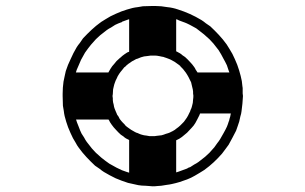

<svg xmlns="http://www.w3.org/2000/svg" viewBox="-20 -827 1040 654"><path d="M807.6 -500Q806.6 -486.3 805.7 -473.6Q804.7 -460.9 802.7 -448.2Q801.8 -439.5 798.8 -430.7Q796.9 -421.9 794.9 -413.1Q792 -403.3 790 -398.4Q788.1 -392.6 784.2 -381.8Q778.3 -370.1 771.5 -357.4Q765.6 -345.7 758.8 -334Q752.9 -326.2 748 -319.3Q742.2 -311.5 736.3 -303.7Q722.7 -288.1 708 -274.4Q693.4 -260.7 675.8 -248Q668 -243.2 660.2 -238.3Q652.3 -233.4 643.6 -228.5Q636.7 -224.6 630.9 -221.7Q625 -218.8 617.2 -215.8Q604.5 -210.9 591.8 -207Q579.1 -203.1 565.4 -200.2Q556.6 -198.2 547.9 -197.3Q538.1 -195.3 529.3 -194.3Q522.5 -194.3 516.6 -193.4Q509.8 -192.4 500 -192.4Q487.3 -193.4 475.6 -194.3Q462.9 -194.3 451.2 -196.3Q442.4 -198.2 433.6 -200.2Q424.8 -202.1 416 -204.1Q394.5 -210.9 374 -219.7Q353.5 -229.5 334 -241.2Q326.2 -246.1 319.3 -252Q311.5 -256.8 303.7 -262.7Q288.1 -277.3 274.4 -292Q260.7 -306.6 248 -324.2Q242.2 -332 238.3 -339.8Q233.4 -347.7 228.5 -356.4Q219.7 -374 211.9 -393.6Q205.1 -412.1 200.2 -431.6Q198.2 -440.4 197.3 -449.2Q195.3 -458 194.3 -466.8Q193.4 -483.4 193.4 -500Q193.4 -503.9 193.4 -507.8Q193.4 -528.3 196.3 -548.8Q198.2 -558.6 200.2 -567.4Q202.1 -576.2 204.1 -585Q210.9 -606.4 220.7 -626Q229.5 -646.5 241.2 -666Q246.1 -673.8 252 -680.7Q256.8 -688.5 262.7 -696.3Q277.3 -711.9 292 -725.6Q306.6 -739.3 324.2 -752Q332 -756.8 339.8 -761.7Q347.7 -766.6 356.4 -771.5Q374 -780.3 393.6 -788.1Q412.1 -794.9 431.6 -799.8Q440.4 -801.8 449.2 -802.7Q458 -804.7 466.8 -805.7Q482.4 -806.6 499 -806.6Q503.9 -806.6 508.8 -806.6Q529.3 -806.6 549.8 -802.7Q559.6 -801.8 568.4 -799.8Q577.1 -797.9 585.9 -794.9Q607.4 -788.1 627 -779.3Q646.5 -770.5 666 -758.8Q673.8 -753.9 680.7 -748Q688.5 -743.2 696.3 -737.3Q711.9 -722.7 725.6 -708Q739.3 -693.4 752 -675.8Q756.8 -668 761.7 -660.2Q766.6 -652.3 771.5 -643.6Q780.3 -626 788.1 -606.4Q794.9 -587.9 799.8 -568.4Q801.8 -559.6 803.7 -550.8Q804.7 -542 805.7 -533.2Q805.7 -530.3 806.6 -527.3Q806.6 -524.4 806.6 -520.5Q806.6 -512.7 806.6 -508.8Q806.6 -504.9 807.6 -500ZM627.9 -257.8Q634.8 -262.7 641.6 -266.6Q649.4 -270.5 656.2 -275.4Q668.9 -285.2 678.7 -293Q687.5 -300.8 693.4 -306.6Q702.1 -316.4 702.1 -316.4Q702.1 -316.4 710 -325.2Q714.8 -332 719.7 -338.9Q724.6 -344.7 729.5 -352.5Q734.4 -360.4 741.2 -373Q749 -386.7 752.9 -395.5Q753.9 -399.4 755.9 -403.3Q756.8 -407.2 758.8 -412.1Q759.8 -414.1 760.7 -417Q761.7 -419.9 761.7 -421.9Q764.6 -429.7 765.6 -437.5Q767.6 -445.3 769.5 -453.1Q771.5 -464.8 772.5 -476.6Q773.4 -488.3 773.4 -500Q773.4 -500 773.4 -500Q773.4 -500 773.4 -500Q772.5 -516.6 772.5 -516.6Q773.4 -516.6 772.5 -529.3Q771.5 -537.1 769.5 -544.9Q768.6 -552.7 766.6 -560.5Q762.7 -579.1 757.8 -589.8Q753.9 -600.6 752.9 -604.5Q747.1 -616.2 747.1 -616.2Q747.1 -616.2 741.2 -627Q737.3 -634.8 733.4 -641.6Q728.5 -649.4 724.6 -656.2Q714.8 -668.9 707 -678.7Q699.2 -687.5 693.4 -693.4Q683.6 -702.1 683.6 -702.1Q683.6 -702.1 674.8 -710Q668 -715.8 661.1 -720.7Q655.3 -725.6 648.4 -730.5Q637.7 -736.3 627 -742.2Q616.2 -748 604.5 -752Q604.5 -752 604.5 -752Q604.5 -752 604.5 -752Q588.9 -757.8 588.9 -757.8Q588.9 -758.8 577.1 -762.7Q569.3 -764.6 561.5 -766.6Q553.7 -767.6 544.9 -769.5Q525.4 -772.5 513.7 -772.5Q501 -773.4 500 -773.4Q483.4 -772.5 483.4 -772.5Q483.4 -772.5 470.7 -771.5Q462.9 -770.5 455.1 -769.5Q447.3 -768.6 439.5 -766.6Q428.7 -763.7 417 -760.7Q406.2 -756.8 395.5 -752.9Q395.5 -752.9 395.5 -752.9Q395.5 -752 395.5 -752Q382.8 -747.1 382.8 -747.1Q382.8 -747.1 372.1 -742.2Q365.2 -737.3 358.4 -733.4Q350.6 -729.5 343.8 -724.6Q331.1 -714.8 321.3 -707Q312.5 -699.2 306.6 -693.4Q297.9 -683.6 297.9 -683.6Q297.9 -683.6 290 -674.8Q284.2 -668 279.3 -661.1Q274.4 -654.3 269.5 -647.5Q261.7 -633.8 255.9 -623Q251 -612.3 248 -604.5Q241.2 -588.9 241.2 -588.9Q241.2 -588.9 237.3 -576.2Q235.4 -568.4 233.4 -560.5Q231.4 -552.7 230.5 -543.9Q229.5 -537.1 227.5 -526.4Q226.6 -514.6 226.6 -500Q227.5 -483.4 227.5 -483.4Q227.5 -483.4 228.5 -470.7Q229.5 -462.9 230.5 -455.1Q231.4 -447.3 233.4 -439.5Q238.3 -420.9 242.2 -410.2Q246.1 -399.4 248 -395.5Q252.9 -382.8 252.9 -382.8Q252.9 -382.8 257.8 -372.1Q262.7 -365.2 266.6 -358.4Q270.5 -350.6 275.4 -343.8Q285.2 -331.1 293 -321.3Q300.8 -312.5 306.6 -306.6Q316.4 -297.9 316.4 -297.9Q316.4 -297.9 325.2 -290Q332 -284.2 338.9 -279.3Q345.7 -274.4 352.5 -269.5Q366.2 -261.7 377 -255.9Q387.7 -251 395.5 -247.1Q412.1 -241.2 412.1 -241.2Q412.1 -241.2 424.8 -237.3Q432.6 -235.4 440.4 -233.4Q448.2 -231.4 456.1 -230.5Q466.8 -228.5 477.5 -227.5Q488.3 -226.6 500 -226.6Q512.7 -227.5 512.7 -227.5Q512.7 -227.5 525.4 -228.5Q533.2 -229.5 542 -230.5Q549.8 -231.4 557.6 -233.4Q573.2 -237.3 587.9 -242.2Q602.5 -247.1 617.2 -252.9Q620.1 -254.9 622.1 -255.9Q625 -256.8 627.9 -257.8ZM671.9 -500Q671.9 -493.2 671.9 -486.3Q670.9 -478.5 669.9 -471.7Q668.9 -466.8 668 -461.9Q667 -457 665 -452.1Q664.1 -447.3 663.1 -443.4Q661.1 -440.4 659.2 -434.6Q656.2 -427.7 652.3 -420.9Q649.4 -415 645.5 -408.2Q642.6 -404.3 639.6 -399.4Q635.7 -395.5 632.8 -391.6Q625 -382.8 617.2 -375Q608.4 -367.2 599.6 -360.4Q594.7 -357.4 590.8 -354.5Q585.9 -351.6 581.1 -349.6Q574.2 -345.7 572.3 -344.7Q569.3 -343.8 566.4 -341.8Q559.6 -339.8 551.8 -336.9Q544.9 -335 538.1 -333Q532.2 -332 527.3 -331.1Q522.5 -331.1 517.6 -330.1Q514.6 -330.1 509.8 -329.1Q505.9 -329.1 501 -329.1Q494.1 -329.1 487.3 -330.1Q480.5 -330.1 473.6 -331.1Q468.8 -332 463.9 -333Q459 -334 454.1 -335.9Q442.4 -339.8 430.7 -344.7Q419.9 -349.6 409.2 -355.5Q404.3 -358.4 400.4 -362.3Q395.5 -365.2 391.6 -368.2Q382.8 -376 375 -384.8Q367.2 -392.6 360.4 -402.3Q357.4 -406.2 354.5 -411.1Q352.5 -416 349.6 -419.9Q344.7 -430.7 340.8 -440.4Q336.9 -451.2 334 -461.9Q333 -466.8 332 -471.7Q331.1 -476.6 330.1 -481.4Q329.1 -493.2 330.1 -504.9Q330.1 -516.6 332 -527.3Q333 -533.2 334 -538.1Q335 -543 335.9 -547.9Q339.8 -559.6 344.7 -570.3Q349.6 -582 356.4 -592.8Q359.4 -596.7 362.3 -601.6Q365.2 -605.5 369.1 -609.4Q373 -614.3 377 -619.1Q381.8 -624 386.7 -627.9Q387.7 -628.9 388.7 -629.9Q389.6 -630.9 391.6 -631.8Q392.6 -632.8 393.6 -633.8Q394.5 -634.8 395.5 -635.7Q399.4 -638.7 403.3 -641.6Q408.2 -644.5 412.1 -647.5Q415 -649.4 418.9 -650.4Q421.9 -652.3 424.8 -654.3Q434.6 -658.2 443.4 -662.1Q453.1 -665 462.9 -668Q467.8 -668.9 472.7 -669.9Q477.5 -669.9 482.4 -670.9Q494.1 -671.9 505.9 -671.9Q517.6 -670.9 529.3 -669.9Q534.2 -668.9 539.1 -668Q543.9 -666 548.8 -665Q560.5 -661.1 571.3 -656.2Q583 -651.4 592.8 -645.5Q597.7 -642.6 601.6 -638.7Q606.4 -635.7 610.4 -632.8Q619.1 -625 627 -616.2Q634.8 -608.4 641.6 -598.6Q644.5 -594.7 646.5 -589.8Q649.4 -585 652.3 -581.1Q657.2 -570.3 661.1 -560.5Q665 -549.8 668 -539.1Q668.9 -534.2 669.9 -529.3Q670.9 -524.4 671.9 -518.6Q671.9 -517.6 671.9 -515.6Q671.9 -513.7 671.9 -512.7Q671.9 -507.8 671.9 -505.9Q671.9 -502.9 671.9 -500ZM565.4 -378.9Q568.4 -380.9 572.3 -382.8Q576.2 -384.8 579.1 -387.7Q588.9 -394.5 593.8 -399.4Q597.7 -403.3 597.7 -403.3Q602.5 -408.2 602.5 -408.2Q602.5 -408.2 606.4 -412.1Q609.4 -416 611.3 -418.9Q614.3 -422.9 616.2 -425.8Q621.1 -433.6 624 -440.4Q627.9 -447.3 627.9 -448.2Q628.9 -450.2 628.9 -452.1Q629.9 -454.1 630.9 -456.1Q631.8 -457 631.8 -459Q631.8 -460 632.8 -460.9Q633.8 -464.8 634.8 -468.8Q635.7 -472.7 636.7 -476.6Q636.7 -482.4 637.7 -488.3Q638.7 -494.1 638.7 -501Q638.7 -501 638.7 -501Q638.7 -501 638.7 -501Q637.7 -508.8 637.7 -508.8Q637.7 -508.8 637.7 -514.6Q636.7 -518.6 636.7 -522.5Q635.7 -526.4 634.8 -530.3Q632.8 -540 630.9 -546.9Q627.9 -552.7 627.9 -552.7Q625 -558.6 625 -558.6Q625 -558.6 622.1 -564.5Q620.1 -568.4 618.2 -571.3Q616.2 -575.2 613.3 -579.1Q607.4 -586.9 603.5 -591.8Q599.6 -595.7 597.7 -597.7Q592.8 -602.5 593.8 -602.5Q593.8 -602.5 588.9 -606.4Q585.9 -608.4 582 -611.3Q579.1 -613.3 575.2 -616.2Q570.3 -619.1 564.5 -622.1Q559.6 -625 553.7 -627Q553.7 -627 553.7 -627Q553.7 -627 553.7 -627Q545.9 -629.9 545.9 -629.9Q545.9 -629.9 540 -631.8Q536.1 -633.8 532.2 -633.8Q528.3 -634.8 523.4 -635.7Q513.7 -637.7 507.8 -637.7Q501 -637.7 501 -637.7Q493.2 -637.7 493.2 -637.7Q493.2 -637.7 486.3 -636.7Q482.4 -636.7 478.5 -635.7Q474.6 -635.7 470.7 -634.8Q464.8 -632.8 460 -631.8Q454.1 -629.9 448.2 -627Q448.2 -627 448.2 -627Q448.2 -627 448.2 -627Q444.3 -626 444.3 -626Q444.3 -626 440.4 -624Q437.5 -622.1 435.5 -621.1Q432.6 -620.1 429.7 -618.2Q426.8 -616.2 422.9 -613.3Q419.9 -611.3 417 -609.4Q416 -608.4 416 -608.4Q416 -608.4 416 -608.4Q415 -607.4 415 -607.4Q415 -607.4 413.1 -606.4Q412.1 -605.5 411.1 -604.5Q410.2 -603.5 409.2 -602.5Q407.2 -600.6 406.2 -599.6Q405.3 -598.6 403.3 -597.7Q399.4 -592.8 399.4 -592.8Q399.4 -592.8 395.5 -587.9Q392.6 -585 390.6 -582Q387.7 -578.1 385.7 -575.2Q379.9 -566.4 377.9 -560.5Q375 -554.7 374 -552.7Q371.1 -544.9 371.1 -544.9Q371.1 -544.9 369.1 -539.1Q368.2 -535.2 367.2 -531.2Q366.2 -527.3 365.2 -522.5Q364.3 -513.7 364.3 -506.8Q363.3 -501 363.3 -500Q364.3 -492.2 364.3 -492.2Q364.3 -492.2 364.3 -486.3Q365.2 -482.4 365.2 -478.5Q366.2 -474.6 367.2 -470.7Q368.2 -462.9 370.1 -458Q372.1 -453.1 374 -448.2Q377 -441.4 377 -441.4Q377 -441.4 378.9 -436.5Q381.8 -432.6 383.8 -429.7Q385.7 -425.8 387.7 -421.9Q393.6 -414.1 398.4 -409.2Q402.3 -405.3 404.3 -403.3Q408.2 -398.4 408.2 -398.4Q408.2 -398.4 413.1 -394.5Q416 -392.6 419.9 -389.6Q422.9 -387.7 426.8 -384.8Q435.5 -379.9 440.4 -377Q446.3 -374 448.2 -374Q457 -370.1 457 -370.1Q457 -370.1 462.9 -368.2Q466.8 -367.2 470.7 -366.2Q474.6 -365.2 478.5 -365.2Q484.4 -364.3 489.3 -363.3Q495.1 -363.3 501 -363.3Q506.8 -363.3 506.8 -363.3Q506.8 -363.3 513.7 -364.3Q517.6 -364.3 521.5 -365.2Q525.4 -365.2 530.3 -366.2Q538.1 -368.2 544.9 -371.1Q552.7 -373 559.6 -376Q561.5 -377 562.5 -377.9Q563.5 -377.9 565.4 -378.9ZM360.4 -580.1Q360.4 -559.6 360.4 -540Q360.4 -519.5 360.4 -500Q349.6 -500 339.8 -500Q330.1 -500 320.3 -500Q318.4 -500 316.4 -500Q314.5 -500 312.5 -500Q310.5 -500 309.6 -500Q307.6 -500 305.7 -500Q301.8 -500 296.9 -500Q292 -500 287.1 -500Q280.3 -500 273.4 -500Q266.6 -500 259.8 -500Q247.1 -500 219.7 -500Q219.7 -519.5 219.7 -540Q219.7 -559.6 219.7 -580.1Q230.5 -580.1 240.2 -580.1Q250 -580.1 259.8 -580.1Q261.7 -580.1 264.6 -580.1Q266.6 -580.1 268.6 -580.1Q273.4 -580.1 278.3 -580.1Q282.2 -580.1 287.1 -580.1Q292 -580.1 296.9 -580.1Q301.8 -580.1 305.7 -580.1Q309.6 -580.1 313.5 -580.1Q316.4 -580.1 320.3 -580.1Q333 -580.1 360.4 -580.1ZM360.4 -500Q360.4 -480.5 360.4 -460Q360.4 -440.4 360.4 -419.9Q349.6 -419.9 339.8 -419.9Q330.1 -419.9 320.3 -419.9Q318.4 -419.9 316.4 -419.9Q314.5 -419.9 312.5 -419.9Q310.5 -419.9 309.6 -419.9Q307.6 -419.9 305.7 -419.9Q301.8 -419.9 296.9 -419.9Q292 -419.9 287.1 -419.9Q280.3 -419.9 273.4 -419.9Q266.6 -419.9 259.8 -419.9Q247.1 -419.9 219.7 -419.9Q219.7 -440.4 219.7 -460Q219.7 -480.5 219.7 -500Q230.5 -500 240.2 -500Q250 -500 259.8 -500Q261.7 -500 264.6 -500Q266.6 -500 268.6 -500Q273.4 -500 278.3 -500Q282.2 -500 287.1 -500Q292 -500 296.9 -500Q301.8 -500 305.7 -500Q309.6 -500 313.5 -500Q316.4 -500 320.3 -500Q333 -500 360.4 -500ZM580.1 -639.6Q559.6 -639.6 540 -639.6Q519.5 -639.6 500 -639.6Q500 -650.4 500 -660.2Q500 -669.9 500 -679.7Q500 -681.6 500 -683.6Q500 -685.5 500 -687.5Q500 -689.5 500 -690.4Q500 -692.4 500 -694.3Q500 -698.2 500 -703.1Q500 -708 500 -712.9Q500 -719.7 500 -726.6Q500 -733.4 500 -740.2Q500 -752.9 500 -780.3Q519.5 -780.3 540 -780.3Q559.6 -780.3 580.1 -780.3Q580.1 -769.5 580.1 -759.8Q580.1 -750 580.1 -740.2Q580.1 -738.3 580.1 -735.4Q580.1 -733.4 580.1 -731.4Q580.1 -726.6 580.1 -721.7Q580.1 -717.8 580.1 -712.9Q580.1 -708 580.1 -703.1Q580.1 -698.2 580.1 -694.3Q580.1 -690.4 580.1 -686.5Q580.1 -683.6 580.1 -679.7Q580.1 -667 580.1 -639.6ZM500 -639.6Q480.5 -639.6 460 -639.6Q440.4 -639.6 419.9 -639.6Q419.9 -650.4 419.9 -660.2Q419.9 -669.9 419.9 -679.7Q419.9 -681.6 419.9 -683.6Q419.9 -685.5 419.9 -687.5Q419.9 -689.5 419.9 -690.4Q419.9 -692.4 419.9 -694.3Q419.9 -698.2 419.9 -703.1Q419.9 -708 419.9 -712.9Q419.9 -719.7 419.9 -726.6Q419.9 -733.4 419.9 -740.2Q419.9 -752.9 419.9 -780.3Q440.4 -780.3 460 -780.3Q480.5 -780.3 500 -780.3Q500 -769.5 500 -759.8Q500 -750 500 -740.2Q500 -738.3 500 -735.4Q500 -733.4 500 -731.4Q500 -726.6 500 -721.7Q500 -717.8 500 -712.9Q500 -708 500 -703.1Q500 -698.2 500 -694.3Q500 -690.4 500 -686.5Q500 -683.6 500 -679.7Q500 -667 500 -639.6ZM639.6 -500Q639.6 -519.5 639.6 -540Q639.6 -559.6 639.6 -580.1Q650.4 -580.1 660.2 -580.1Q669.9 -580.1 679.7 -580.1Q681.6 -580.1 683.6 -580.1Q685.5 -580.1 687.5 -580.1Q689.5 -580.1 690.4 -580.1Q692.4 -580.1 694.3 -580.1Q698.2 -580.1 703.1 -580.1Q708 -580.1 712.9 -580.1Q719.7 -580.1 726.6 -580.1Q733.4 -580.1 740.2 -580.1Q752.9 -580.1 780.3 -580.1Q780.3 -559.6 780.3 -540Q780.3 -519.5 780.3 -500Q769.5 -500 759.8 -500Q750 -500 740.2 -500Q738.3 -500 735.4 -500Q733.4 -500 731.4 -500Q726.6 -500 721.7 -500Q717.8 -500 712.9 -500Q708 -500 703.1 -500Q698.2 -500 694.3 -500Q690.4 -500 686.5 -500Q683.6 -500 679.7 -500Q667 -500 639.6 -500ZM639.6 -440.4Q639.6 -460 639.6 -480.5Q639.6 -500 639.6 -519.5Q650.4 -519.5 660.2 -519.5Q669.9 -519.5 679.7 -519.5Q681.6 -519.5 683.6 -519.5Q685.5 -519.5 687.5 -519.5Q689.5 -519.5 690.4 -519.5Q692.4 -519.5 694.3 -519.5Q698.2 -519.5 703.1 -519.5Q708 -519.5 712.9 -519.5Q719.7 -519.5 726.6 -519.5Q733.4 -519.5 740.2 -519.5Q752.9 -519.5 780.3 -519.5Q780.3 -500 780.3 -480.5Q780.3 -460 780.3 -440.4Q769.5 -440.4 759.8 -440.4Q750 -440.4 740.2 -440.4Q738.3 -440.4 735.4 -440.4Q733.4 -440.4 731.4 -440.4Q726.6 -440.4 721.7 -440.4Q717.8 -440.4 712.9 -440.4Q708 -440.4 703.1 -440.4Q698.2 -440.4 694.3 -440.4Q690.4 -440.4 686.5 -440.4Q683.6 -440.4 679.7 -440.4Q667 -440.4 639.6 -440.4ZM500 -360.4Q519.5 -360.4 540 -360.4Q559.6 -360.4 580.1 -360.4Q580.1 -349.6 580.1 -339.8Q580.1 -330.1 580.1 -320.3Q580.1 -318.4 580.1 -316.4Q580.1 -314.5 580.1 -312.5Q580.1 -310.5 580.1 -309.6Q580.1 -307.6 580.1 -305.7Q580.1 -301.8 580.1 -296.9Q580.1 -292 580.1 -287.1Q580.1 -280.3 580.1 -273.4Q580.1 -266.6 580.1 -259.8Q580.1 -247.1 580.1 -219.7Q559.6 -219.7 540 -219.7Q519.5 -219.7 500 -219.7Q500 -230.5 500 -240.2Q500 -250 500 -259.8Q500 -261.7 500 -264.6Q500 -266.6 500 -268.6Q500 -273.4 500 -278.3Q500 -282.2 500 -287.1Q500 -292 500 -296.9Q500 -301.8 500 -305.7Q500 -309.6 500 -313.5Q500 -316.4 500 -320.3Q500 -333 500 -360.4ZM419.9 -360.4Q440.4 -360.4 460 -360.4Q480.5 -360.4 500 -360.4Q500 -349.6 500 -339.8Q500 -330.1 500 -320.3Q500 -318.4 500 -316.4Q500 -314.5 500 -312.5Q500 -310.5 500 -309.6Q500 -307.6 500 -305.7Q500 -301.8 500 -296.9Q500 -292 500 -287.1Q500 -280.3 500 -273.4Q500 -266.6 500 -259.8Q500 -247.1 500 -219.7Q480.5 -219.7 460 -219.7Q440.4 -219.7 419.9 -219.7Q419.9 -230.5 419.9 -240.2Q419.9 -250 419.9 -259.8Q419.9 -261.7 419.9 -264.6Q419.9 -266.6 419.9 -268.6Q419.9 -273.4 419.9 -278.3Q419.9 -282.2 419.9 -287.1Q419.9 -292 419.9 -296.9Q419.9 -301.8 419.9 -305.7Q419.9 -309.6 419.9 -313.5Q419.9 -316.4 419.9 -320.3Q419.9 -333 419.9 -360.4Z"/></svg>

Font: LetsEatIcons
Style: Regular
Weight: 400
Designer: Swedish Technologies
Foundry: Swedish Technologies
Version: Version 1.26.0